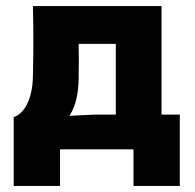

<svg xmlns="http://www.w3.org/2000/svg" viewBox="-20 -490 640 630"><path d="M238 -346H360V-114H293L208 -110C230 -144 237 -187 238 -230C239 -276 239 -310 238 -346ZM25 120H177V0H418V120H570V-114H510V-470H88C90 -381 90 -329 88 -240C87 -162 57 -115 25 -106Z"/></svg>

Font: Kreadon Extra Bold
Style: Regular
Weight: 800
Designer: kohakuno
Foundry: StudioGnu
Version: Version 1.000;Glyphs 3.1.2 (3151)